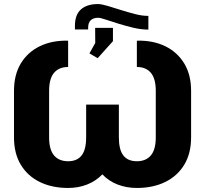

<svg xmlns="http://www.w3.org/2000/svg" viewBox="-20 -907 967 937"><path d="M312.5 10.3Q233.9 10.3 174.3 -18.8Q114.7 -47.9 81.5 -103Q48.3 -158.2 48.3 -236.3V-463.9Q48.3 -542 81.5 -597.2Q114.7 -652.3 173.8 -681.2Q232.9 -710 309.6 -708.5L312.5 -707.5V-580.1Q268.1 -580.1 243.9 -551.8Q219.7 -523.4 219.7 -463.9V-236.3Q219.7 -176.8 243.9 -148.4Q268.1 -120.1 312.5 -120.1Q356 -120.1 378.2 -148.2Q400.4 -176.3 400.4 -236.8V-396.5H560.1V-236.8Q560.1 -176.3 582 -148.2Q604 -120.1 647.9 -120.1Q691.9 -120.1 716.1 -148.4Q740.2 -176.8 740.2 -236.3V-463.9Q740.2 -523.4 716.1 -551.8Q691.9 -580.1 647.9 -580.1V-707.5L650.9 -708.5Q728 -710 786.9 -681.2Q845.7 -652.3 879.2 -597.2Q912.6 -542 912.6 -463.9V-236.3Q912.6 -158.2 879.2 -103Q845.7 -47.9 786.1 -18.8Q726.6 10.3 647.9 10.3Q597.2 10.3 553.7 -6.6Q510.3 -23.4 479.5 -56.2Q448.2 -23.4 405.3 -6.6Q362.3 10.3 312.5 10.3ZM456.5 -623 416.5 -646.5 444.8 -697.3 444.3 -771H531.2V-706.1ZM345.7 -763.2V-781.2Q345.7 -835 375 -861.1Q404.3 -887.2 458 -887.2Q475.1 -887.2 504.6 -878.4Q534.2 -869.6 569.3 -858.4Q604.5 -847.2 638.9 -838.4Q673.3 -829.6 700.2 -829.6H704.1V-762.7H700.2Q668.9 -762.7 631.3 -771.5Q593.8 -780.3 558.1 -791.5Q522.5 -802.7 495.8 -811.5Q469.2 -820.3 459.5 -820.3Q435.5 -820.3 422.9 -808.3Q410.2 -796.4 410.2 -772V-763.2Z"/></svg>

Font: Roboto Slab LO Black
Style: Regular
Weight: 900
Designer: Google
Version: Version 2.000